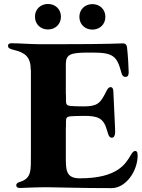

<svg xmlns="http://www.w3.org/2000/svg" viewBox="-20 -952 720 976"><path d="M596.6 -583.8C599.8 -572.1 604.8 -561.1 617.2 -561.1C631.4 -561.1 633.9 -571.7 634.2 -584.5C634.6 -596.9 630 -677.6 625.7 -711.6C624.3 -722.7 619.3 -731.5 604.4 -731.5C576.7 -731.5 551.8 -727.3 279.8 -727.3H177.9C126.1 -728 73.9 -732.2 36.9 -732.2C25.6 -732.2 20.6 -726.6 20.6 -718.8C20.6 -710.2 26.6 -703.8 47.6 -698.9C108.7 -684.7 136.4 -662.6 136.4 -595.9H137.1V-170.5C136.7 -85.9 142 -45.8 80.3 -27C68.2 -23.4 62.5 -18.1 62.5 -9.9C62.5 -1.8 68.9 3.6 80.3 3.6C100.1 3.6 138.8 0.4 199.6 0H232.2C284.8 0 375 4.3 547.6 4.3C618.6 4.3 679.7 -81 679.7 -161.9C679.7 -181.8 672.6 -184.7 668.3 -184.7C658.4 -184.7 652 -176.1 644.2 -162.6C619.3 -121.8 579.9 -45.5 385.7 -45.5C311.1 -45.5 315.3 -93.8 314.6 -157.7V-306.1H315.3V-335.9C315.3 -353 321 -359.4 338.1 -360.8C353 -361.9 373.6 -362.6 403.4 -362.9C476.6 -363.6 506.4 -352.3 523.4 -291.2C533.4 -255 538.7 -252.1 549 -252.1C558.2 -252.1 564.6 -261.4 565.3 -278.4C566.1 -297.6 561.8 -348 556.1 -489.3C555.4 -504.3 549.4 -509.2 541.9 -509.2C534.8 -509.2 527.7 -503.6 519.2 -485.8C489.7 -424.7 473 -411.2 404.1 -411.2C371.4 -411.2 351.9 -412.3 338.1 -413.4C321 -414.8 315.3 -421.2 315.3 -438.2V-471.6H314.6V-627.1C315.3 -676.1 340.2 -683.6 419 -684.7H451C554 -684.7 574.6 -667.6 596.6 -583.8ZM157.7 -867.2C157.7 -828.5 186.8 -802.2 223.7 -802.2C261 -802.2 289.8 -828.5 289.8 -867.2C289.8 -905.5 261 -931.8 223.7 -931.8C186.8 -931.8 157.7 -905.5 157.7 -867.2ZM383.5 -866.5C383.5 -827.8 412.6 -801.5 449.6 -801.5C486.9 -801.5 515.6 -827.8 515.6 -866.5C515.6 -904.8 486.9 -931.1 449.6 -931.1C412.6 -931.1 383.5 -904.8 383.5 -866.5Z"/></svg>

Font: Margiela Serif
Style: Bold
Weight: 700
Designer: Andreas Faust, Stefan Endress
Version: Version 1.002;FEAKit 1.0